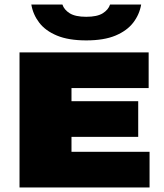

<svg xmlns="http://www.w3.org/2000/svg" viewBox="-20 -826 723 846"><path d="M66 0V-595H635V-438H295V-157H639V0ZM179 -223V-380H589V-223ZM360 -648Q282 -648 231 -669.2Q180 -690.5 152.8 -726.2Q125.5 -762 118 -806H255Q262.5 -783 287.2 -767.5Q312 -752 360 -752Q408 -752 432.8 -767.5Q457.5 -783 465 -806H602Q594.5 -762 567 -726.2Q539.5 -690.5 488.8 -669.2Q438 -648 360 -648Z"/></svg>

Font: Encode Sans SC Expanded Black
Style: Regular
Weight: 900
Width: 7
Designer: Multiple Designers
Foundry: Impallari Type
Version: Version 3.002